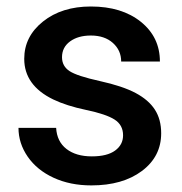

<svg xmlns="http://www.w3.org/2000/svg" viewBox="-20 -558 556 588"><path d="M356.9 -143.6Q356.9 -175.3 330.8 -191.9Q304.7 -208.5 244.1 -221.2Q183.6 -233.9 143.1 -253.4Q54.2 -296.4 54.2 -377.9Q54.2 -446.3 111.8 -492.2Q169.4 -538.1 258.3 -538.1Q353 -538.1 411.4 -491.2Q469.7 -444.3 469.7 -369.6H351.1Q351.1 -403.8 325.7 -426.5Q300.3 -449.2 258.3 -449.2Q219.2 -449.2 194.6 -431.2Q169.9 -413.1 169.9 -382.8Q169.9 -355.5 192.9 -340.3Q215.8 -325.2 285.6 -309.8Q355.5 -294.4 395.3 -273.2Q435.1 -252 454.3 -222.2Q473.6 -192.4 473.6 -149.9Q473.6 -78.6 414.6 -34.4Q355.5 9.8 259.8 9.8Q194.8 9.8 144 -13.7Q93.3 -37.1 64.9 -78.1Q36.6 -119.1 36.6 -166.5H151.9Q154.3 -124.5 183.6 -101.8Q212.9 -79.1 261.2 -79.1Q308.1 -79.1 332.5 -96.9Q356.9 -114.7 356.9 -143.6Z"/></svg>

Font: Vazir Medium FD-UI
Style: Medium-FD-UI
Weight: 500
Designer: Saber Rastikerdar
Foundry: Saber Rastikerdar
Version: Version 30.1.0